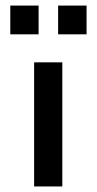

<svg xmlns="http://www.w3.org/2000/svg" viewBox="-20 -672 349 692"><path d="M189.5 -651.9H292V-548.3H189.5ZM17.1 -651.9H119.1V-548.3H17.1ZM103 0V-447.3H204.6V0Z"/></svg>

Font: Panteley
Style: Regular
Weight: 500
Designer: Kalashnikov Yuriy
Foundry: Øêîëà ïàâà èìåíè ñâÿòîãî àâíîàïîñòîëüíîãî Âëàäèìèà
Version: Version 1.80 April 12, 2018